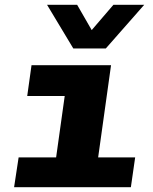

<svg xmlns="http://www.w3.org/2000/svg" viewBox="-20 -784 640 804"><path d="M39 0 58 -125H215L251 -382H94L112 -511H445L391 -125H546L528 0ZM584 -764 423 -581H287L177 -764H303L364 -658L455 -764Z"/></svg>

Font: Chivo Mono Medium ExtraBold
Style: Italic
Weight: 800
Italic angle: -8.05°
Monospace: yes
Version: Version 1.008